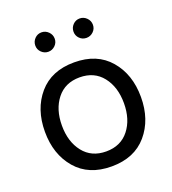

<svg xmlns="http://www.w3.org/2000/svg" viewBox="-130 -793 809 902"><g transform="rotate(-20 275.0 -342.5)"><path d="M98 -63.5Q35 -137 35 -250Q35 -363 98 -436.5Q161 -510 275 -510Q389 -510 452 -436.5Q515 -363 515 -250Q515 -137 452 -63.5Q389 10 275 10Q161 10 98 -63.5ZM161 -383Q120 -331 120 -250Q120 -169 161 -117Q202 -65 275 -65Q348 -65 389 -117Q430 -169 430 -250Q430 -331 389 -383Q348 -435 275 -435Q202 -435 161 -383ZM145.5 -612Q131 -626 131 -646Q131 -666 145 -680.5Q159 -695 179 -695Q199 -695 213.5 -680.5Q228 -666 228 -646Q228 -626 213.5 -612Q199 -598 179.5 -598Q160 -598 145.5 -612ZM336 -612Q322 -626 322 -646Q322 -666 336 -680.5Q350 -695 370 -695Q390 -695 404.5 -680.5Q419 -666 419 -646Q419 -626 404.5 -612Q390 -598 370 -598Q350 -598 336 -612Z"/></g></svg>

Font: Cherry Swash
Style: Regular
Weight: 400
Designer: Kasatkina Nataliya
Foundry: Nataliya Kasatkina
Version: Version 1.001